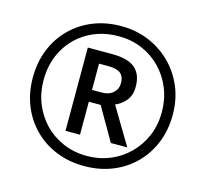

<svg xmlns="http://www.w3.org/2000/svg" viewBox="-105 -844 1043 973"><g transform="rotate(15 416.0 -357.0)"><path d="M416 10Q336 10 269 -17Q202 -44 152.5 -93.5Q103 -143 76 -210Q49 -277 49 -357Q49 -437 76 -504Q103 -571 152.5 -620.5Q202 -670 269 -697Q336 -724 416 -724Q492 -724 558.5 -697Q625 -670 675.5 -620.5Q726 -571 754.5 -504Q783 -437 783 -357Q783 -277 756 -210Q729 -143 679.5 -93.5Q630 -44 563 -17Q496 10 416 10ZM416 -43Q480 -43 536 -66Q592 -89 635 -131.5Q678 -174 702 -231Q726 -288 726 -357Q726 -422 703 -479Q680 -536 638.5 -579Q597 -622 540.5 -646.5Q484 -671 416 -671Q326 -671 255.5 -630.5Q185 -590 145 -519.5Q105 -449 105 -357Q105 -292 128 -235Q151 -178 192.5 -135Q234 -92 291 -67.5Q348 -43 416 -43ZM279 -138V-575H407Q489 -575 527 -543Q565 -511 565 -446Q565 -399 541 -371.5Q517 -344 487 -332L603 -138H517L417 -311H355V-138ZM405 -373Q444 -373 466 -393Q488 -413 488 -444Q488 -479 468 -495Q448 -511 404 -511H355V-373Z"/></g></svg>

Font: TSCustom
Style: Regular
Weight: 400
Designer: Monotype Design Team
Foundry: Monotype Imaging Inc.
Version: Version 2.004; ttfautohint (v1.8.3) -l 8 -r 50 -G 200 -x 14 